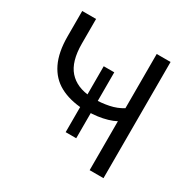

<svg xmlns="http://www.w3.org/2000/svg" viewBox="-157 -857 1003 1009"><g transform="rotate(30 344.0 -352.5)"><path d="M513 0V-297Q493 -286 465.5 -278Q438 -270 408 -266Q378 -262 349 -262L368 -275V-110H304V-275L321 -261Q238 -266 180 -297.5Q122 -329 91.5 -392Q61 -455 61 -551V-705H145V-556Q145 -447 191.5 -394.5Q238 -342 326 -337L304 -327V-510H368V-327L347 -336Q390 -336 434 -345Q478 -354 513 -376V-705H597V0Z"/></g></svg>

Font: Nunito Sans 11pt
Style: Regular
Weight: 400
Version: Version 3.101;gftools[0.9.27]